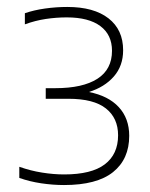

<svg xmlns="http://www.w3.org/2000/svg" viewBox="-20 -458 432 552"><path d="M164 74Q132 74 98.5 69Q65 64 35.5 53.5V21.5Q68 33 101 38.2Q134 43.5 164.5 43.5Q243 43.5 281.2 14.5Q319.5 -14.5 319.5 -69Q319.5 -118.5 284.5 -146.2Q249.5 -174 177 -174H111.5V-204.5H139Q218 -204.5 260 -231.5Q302 -258.5 302 -312Q302 -358 268.5 -383Q235 -408 172 -408Q142 -408 111.8 -403.5Q81.5 -399 51.5 -388V-420Q77.5 -429 109.5 -433.5Q141.5 -438 173.5 -438Q250 -438 292 -405.2Q334 -372.5 334 -313.5Q334 -268.5 307.2 -238Q280.5 -207.5 235.5 -193.5Q291.5 -182.5 321.5 -150Q351.5 -117.5 351.5 -67.5Q351.5 -0.5 305 36.8Q258.5 74 164 74Z"/></svg>

Font: Encode Sans Semi Expanded Thin
Style: Regular
Weight: 100
Width: 6
Designer: Multiple Designers
Foundry: Impallari Type
Version: Version 3.000; ttfautohint (v1.8.3) -l 8 -r 50 -G 200 -x 14 